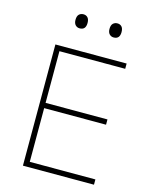

<svg xmlns="http://www.w3.org/2000/svg" viewBox="-133 -1005 858 1091"><g transform="rotate(15 295.5 -460.0)"><path d="M110 0V-713H529V-682H142V-378H506V-347H142V-31H528V0ZM419 -837Q404 -837 394 -847.5Q384 -858 384 -878Q384 -900 394.2 -910Q404.5 -920 420 -920Q436 -920 445.5 -909.5Q455 -899 455 -878Q455 -837 419 -837ZM219 -837Q204 -837 194 -847.5Q184 -858 184 -878Q184 -900 194.2 -910Q204.5 -920 220 -920Q236 -920 245.5 -909.5Q255 -899 255 -878Q255 -837 219 -837Z"/></g></svg>

Font: Heraclito Thin
Style: Regular
Weight: 100
Designer: Kostas Bartsokas (font) & Cristiano Sobral (main changes)
Foundry: Kostas Bartsokas (font) & Cristiano Sobral (main changes)
Version: Version 1.00;July 8, 2020;FontCreator 13.0.0.2655 64-bit